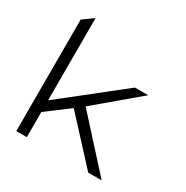

<svg xmlns="http://www.w3.org/2000/svg" viewBox="-144 -752 827 853"><g transform="rotate(30 269.5 -325.5)"><path d="M52 -20H106V-149L222 -236L421 -20H490L264 -269L480 -451H412L106 -209V-631L52 -592Z"/></g></svg>

Font: Charger Sport
Style: ExLitExt
Weight: 200
Designer: Jasper
Foundry: Cannot Into Space Fonts
Version: Version 1.1